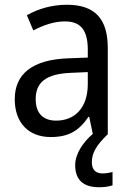

<svg xmlns="http://www.w3.org/2000/svg" viewBox="-20 -566 548 807"><path d="M366 116C366 76 386 44 431 0H433V-364C433 -486 380 -546 261 -546C197 -546 138 -528 93 -502L120 -438C162 -460 206 -476 253 -476C316 -476 349 -443 349 -357V-324L269 -321C117 -316 42 -256 42 -149C42 -49 101 10 193 10C270 10 312 -17 352 -75H355L370 -3C331 30 296 79 296 128C296 188 328 221 396 221C420 221 437 218 453 213V157C443 159 430 163 411 163C382 163 366 147 366 116ZM281 -260 349 -263V-213C349 -111 293 -59 216 -59C164 -59 130 -87 130 -149C130 -218 170 -256 281 -260Z"/></svg>

Font: Noto Sans Gurmukhi UI SemiCondensed
Style: Regular
Weight: 400
Width: 4
Designer: Jelle Bosma - Monotype Design Team
Foundry: Monotype Imaging Inc.
Version: Version 2.004